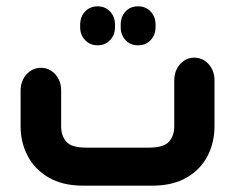

<svg xmlns="http://www.w3.org/2000/svg" viewBox="-20 -586 742 606"><path d="M288 -443Q264 -443 248.5 -459.5Q233 -476 233 -500V-508Q233 -533 248.5 -549.5Q264 -566 288 -566Q312 -566 327.5 -549.5Q343 -533 343 -508V-500Q343 -476 327.5 -459.5Q312 -443 288 -443ZM416 -443Q391 -443 376 -459.5Q361 -476 361 -500V-508Q361 -533 376 -549.5Q391 -566 416 -566Q440 -566 455.5 -549.5Q471 -533 471 -508V-500Q471 -476 455.5 -459.5Q440 -443 416 -443ZM460 0H243Q177 0 133 -26Q89 -52 67 -94.5Q45 -137 45 -187V-300Q45 -331 64 -351.5Q83 -372 109 -372Q136 -372 154.5 -351.5Q173 -331 173 -300V-187Q173 -158 189 -139Q205 -120 253 -120H450Q497 -120 513.5 -139Q530 -158 530 -187V-332Q530 -363 548.5 -383.5Q567 -404 593 -404Q620 -404 638.5 -383.5Q657 -363 657 -332V-187Q657 -137 635.5 -94.5Q614 -52 570 -26Q526 0 460 0Z"/></svg>

Font: Beiruti ExtraBold
Style: Regular
Weight: 800
Designer: Arlette Boutros
Foundry: Boutros
Version: Version 1.41